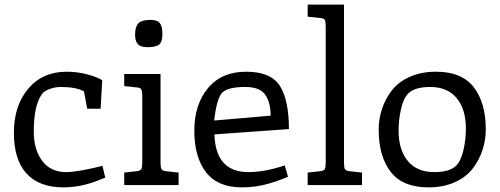

<svg xmlns="http://www.w3.org/2000/svg" viewBox="-20 -800 2160 830"><path d="M423 -83 435 -32Q433 -31 419.5 -26Q406 -21 396.5 -17Q387 -13 368.5 -7.5Q350 -2 334 1.5Q318 5 296.5 7.5Q275 10 255 10Q149 10 94.5 -50Q40 -110 40 -226Q40 -343 102 -416.5Q164 -490 268 -490Q314 -490 357 -478.5Q400 -467 422 -453L415 -330H357L343 -405Q309 -424 243 -424Q219 -424 194 -415Q169 -406 160 -391Q126 -343 126 -231Q126 -153 162.5 -104.5Q199 -56 266 -56Q315 -56 423 -83Z M674 -480V-98Q674 -76 678 -69Q682 -62 697 -60L752 -54V0H517V-54L572 -60Q587 -62 591 -69Q595 -76 595 -98V-384Q595 -406 591 -413.5Q587 -421 572 -422L517 -428V-480ZM682 -653Q682 -619 668 -607.5Q654 -596 617 -596Q588 -596 576 -609Q564 -622 564 -650Q564 -684 578 -699Q592 -714 631 -714Q661 -714 671.5 -699.5Q682 -685 682 -653Z M1229 -242 907 -219Q912 -56 1054 -56Q1124 -56 1211 -85L1225 -36Q1223 -35 1207 -28.5Q1191 -22 1175 -16.5Q1159 -11 1136 -4.5Q1113 2 1084.5 6Q1056 10 1026 10Q921 10 870.5 -55.5Q820 -121 820 -235Q820 -348 879 -419Q938 -490 1044 -490Q1151 -490 1190 -428.5Q1229 -367 1229 -242ZM906 -279 1150 -300Q1150 -356 1127 -390Q1104 -424 1040 -424Q961 -424 938.5 -397Q916 -370 906 -279Z M1310 -780H1467V-98Q1467 -76 1471 -69Q1475 -62 1490 -60L1545 -54V0H1310V-54L1365 -60Q1380 -62 1384 -69Q1388 -76 1388 -98V-686Q1388 -707 1384 -714Q1380 -721 1365 -722L1310 -728Z M2080 -240Q2080 -195 2066 -152Q2052 -109 2024 -72Q1996 -35 1946.5 -12.5Q1897 10 1832 10Q1721 10 1669 -57Q1617 -124 1617 -240Q1617 -285 1631 -328Q1645 -371 1673 -408Q1701 -445 1750.5 -467.5Q1800 -490 1865 -490Q1976 -490 2028 -423Q2080 -356 2080 -240ZM1840 -424Q1773 -424 1745 -396Q1724 -375 1713.5 -328.5Q1703 -282 1703 -236Q1703 -152 1743 -104Q1783 -56 1857 -56Q1924 -56 1952 -84Q1973 -105 1983.5 -151.5Q1994 -198 1994 -244Q1994 -328 1954 -376Q1914 -424 1840 -424Z"/></svg>

Font: Enriqueta
Style: Regular
Weight: 400
Designer: Viviana Monsalve, Gustavo Ibarra
Foundry: Viviana Monsalve, Gustavo Ibarra
Version: Version 1.002